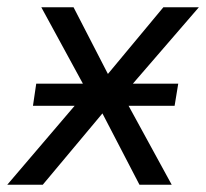

<svg xmlns="http://www.w3.org/2000/svg" viewBox="-38 -510 569 530"><path d="M-18 0 215 -273 217 -231 76 -490H165L266 -294H250L413 -490H511L289 -233L288 -271L436 0H347L239 -208H254L80 0ZM53 -218 62 -279H454L444 -218Z"/></svg>

Font: Nunito Sans 10pt SemiCondensed
Style: Italic
Weight: 400
Width: 4
Italic angle: -9°
Designer: Vernon Adams
Foundry: Vernon Adams
Version: Version 3.101;gftools[0.9.27]